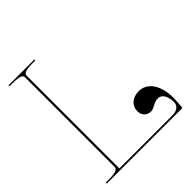

<svg xmlns="http://www.w3.org/2000/svg" viewBox="-203 -905 1050 1050"><g transform="rotate(-45 322.5 -380.0)"><path d="M25 -760V-752.5H45C111 -752.5 120 -741.5 120 -726V-35.5C120 -21 113.5 -7.5 45 -7.5H25V0H606C609 0 611 -2.5 611 -4.5C612.5 -27.5 615 -53.5 615 -75.5C615 -170.5 571.5 -234 506.5 -234C456.5 -234 423 -205 423 -161.5C423 -129 444.5 -107.5 476 -107.5C500.5 -107.5 521.5 -132.5 552 -132.5C581 -132.5 600.5 -101.5 600.5 -54.5C600.5 -28 578 -10 544.5 -10H132.5V-726C132.5 -741.5 141.5 -752.5 207.5 -752.5H225V-760Z"/></g></svg>

Font: ZnikomitNo24
Style: Regular
Weight: 500
Designer: gluk
Foundry: gluk
Version: Version 0.55